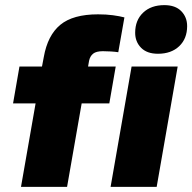

<svg xmlns="http://www.w3.org/2000/svg" viewBox="-20 -730 751 750"><path d="M62 0 119 -326H31L56 -470H144L151 -507Q166 -592 215.5 -633Q265 -674 363 -674Q395 -674 421 -670.5Q447 -667 466 -662L442 -526Q430 -528 412.5 -529Q395 -530 382 -530Q356 -530 344 -520.5Q332 -511 328 -493L324 -470H432L407 -326H299L242 0ZM412 0 494 -470H674L592 0ZM597 -520Q554 -520 531 -543.5Q508 -567 508 -602Q508 -651 539 -680.5Q570 -710 622 -710Q665 -710 688 -686.5Q711 -663 711 -628Q711 -579 680 -549.5Q649 -520 597 -520Z"/></svg>

Font: Celebes Black
Style: Italic
Weight: 900
Italic angle: -10°
Designer: Anugrah Pasau
Foundry: Lafontype
Version: Version 1.000; ttfautohint (v1.8.4)